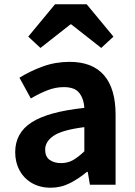

<svg xmlns="http://www.w3.org/2000/svg" viewBox="-20 -863 631 897"><path d="M217 14Q167 14 129.5 -7.5Q92 -29 71.5 -67Q51 -105 51 -152Q51 -242 128 -291.5Q205 -341 374 -359Q372 -400 351 -428Q330 -456 278 -456Q239 -456 201 -441Q163 -426 124 -403L71 -500Q121 -531 180 -552.5Q239 -574 305 -574Q412 -574 466 -511.5Q520 -449 520 -327V0H400L390 -60H386Q349 -29 307 -7.5Q265 14 217 14ZM265 -101Q297 -101 322 -115.5Q347 -130 374 -156V-269Q271 -256 231 -229Q191 -202 191 -164Q191 -131 212 -116Q233 -101 265 -101ZM112 -692 237 -843H385L510 -692L453 -639L313 -749H309L169 -639Z"/></svg>

Font: Chiron Sans HK TT
Style: Bold
Weight: 700
Designer: Ryoko NISHIZUKA 西塚涼子 (kana, bopomofo & ideographs); Paul D. Hunt (Latin, Greek & Cyrillic); Sandoll Communications 산돌커뮤니
Foundry: Adobe
Version: Version 2.022;hotconv 1.0.109;makeotfexe 2.5.65596